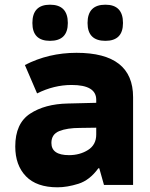

<svg xmlns="http://www.w3.org/2000/svg" viewBox="-20 -788 640 818"><path d="M225 10Q266 10 314 -5Q362 -20 399 -71H403L423 0H547V-374Q547 -563 306 -563Q187 -563 86 -511L138 -390Q210 -426 285 -426Q390 -426 390 -363V-350L269 -347Q171 -345 108 -303.5Q45 -262 45 -164Q45 -84 90.5 -37Q136 10 225 10ZM274 -127Q199 -127 199 -179Q199 -216 232.5 -229.5Q266 -243 321 -243L390 -244V-215Q390 -171 355 -149Q320 -127 274 -127ZM429 -614Q504 -614 504 -690Q504 -768 429 -768Q353 -768 353 -690Q353 -614 429 -614ZM193 -614Q269 -614 269 -690Q269 -768 193 -768Q118 -768 118 -690Q118 -614 193 -614Z"/></svg>

Font: Noto Sans Mono Extra
Style: Regular
Weight: 800
Designer: Monotype Design Team
Foundry: Monotype Imaging Inc.
Version: Version 1.900